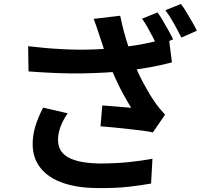

<svg xmlns="http://www.w3.org/2000/svg" viewBox="-20 -892 1040 976"><path d="M781 -829Q794 -811 808.5 -786Q823 -761 837 -736Q851 -711 860 -692L780 -658Q770 -678 757 -703Q744 -728 730 -753Q716 -778 702 -797ZM900 -872Q914 -853 929 -828Q944 -803 958.5 -778Q973 -753 981 -736L902 -701Q886 -733 864 -772.5Q842 -812 821 -840ZM488 -704Q482 -721 474 -746Q466 -771 456 -796L591 -812Q599 -773 609 -735Q619 -697 631 -660.5Q643 -624 654 -591Q677 -529 709 -469.5Q741 -410 765 -376Q778 -357 791.5 -340.5Q805 -324 819 -309L757 -219Q736 -224 704 -228Q672 -232 634.5 -236Q597 -240 559.5 -244Q522 -248 491 -250L500 -356Q525 -354 553 -352Q581 -350 606 -347.5Q631 -345 647 -344Q629 -373 608.5 -410Q588 -447 569.5 -487.5Q551 -528 535 -569Q519 -611 507.5 -645Q496 -679 488 -704ZM123 -657Q217 -646 298.5 -642Q380 -638 451.5 -640.5Q523 -643 582 -649Q627 -655 671 -662Q715 -669 757 -679Q799 -689 838 -701L854 -575Q821 -566 782.5 -558Q744 -550 703 -543.5Q662 -537 622 -532Q521 -521 400 -519Q279 -517 125 -529ZM324 -316Q300 -281 287.5 -247.5Q275 -214 275 -181Q275 -119 329.5 -90.5Q384 -62 487 -61Q569 -61 635.5 -68Q702 -75 755 -85L748 41Q705 49 637.5 57Q570 65 479 64Q377 64 302 38.5Q227 13 186.5 -37.5Q146 -88 146 -159Q146 -205 159.5 -249.5Q173 -294 199 -345Z"/></svg>

Font: Farlight84_Sys_V01
Style: Bold
Weight: 700
Designer: Monotype Design Team, Nadine Chahine and Nizar Qandah
Foundry: Monotype Imaging Inc.
Version: Version 2.004;October 31, 2024;FontCreator 14.0.0.2814 64-bi